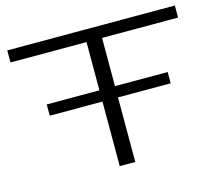

<svg xmlns="http://www.w3.org/2000/svg" viewBox="-100 -827 1086 954"><g transform="rotate(-15 443.0 -350.0)"><path d="M132 -332V-390H403V-638H12V-700H874V-638H483V-390H754V-332H483V0H403V-332Z"/></g></svg>

Font: Georama ExtraExtended Light
Style: Regular
Weight: 300
Width: 8
Designer: Jean-Baptiste Levee
Foundry: Production Type
Version: Version 1.000